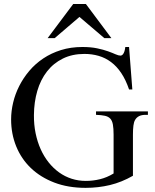

<svg xmlns="http://www.w3.org/2000/svg" viewBox="-20 -909 763 945"><path d="M696.8 -343.8Q676.8 -343.8 664.1 -337.2Q651.4 -330.6 644.5 -317.9Q639.2 -309.1 636.7 -291Q634.3 -272.9 634.3 -246.1V-43.9Q579.1 -12.2 521.5 1.7Q463.9 15.6 401.4 15.6Q314.9 15.6 247.1 -10.5Q179.2 -36.6 131.8 -82Q84.5 -127.4 59.6 -189Q34.7 -250.5 34.7 -321.3Q34.7 -361.8 44.7 -404.1Q54.7 -446.3 74.7 -485.8Q94.7 -525.4 124.3 -560.3Q153.8 -595.2 192.9 -621.3Q231.9 -647.5 280.3 -662.6Q328.6 -677.7 385.7 -677.7Q427.2 -677.7 458.3 -671.1Q489.3 -664.6 511.7 -656.5Q534.2 -648.4 548.8 -641.8Q563.5 -635.3 572.8 -635.3Q575.7 -635.3 579.3 -637Q583 -638.7 586.4 -643.6Q589.8 -648.4 592.5 -656.5Q595.2 -664.6 596.7 -677.7H615.2L631.3 -468.8H615.2Q599.1 -516.1 576.9 -549.3Q554.7 -582.5 526.6 -603.5Q498.5 -624.5 465.6 -634Q432.6 -643.6 395.5 -643.6Q335.4 -643.6 289.1 -620.6Q242.7 -597.7 211.2 -557.1Q179.7 -516.6 163.6 -461.7Q147.5 -406.7 147 -342.8Q146.5 -295.4 155.3 -252.9Q164.1 -210.4 180.2 -174.6Q196.3 -138.7 219.5 -109.6Q242.7 -80.6 271 -60.3Q299.3 -40 332.5 -29.3Q365.7 -18.6 402.3 -18.6Q437.5 -18.6 471.9 -26.9Q506.3 -35.2 539.1 -55.2V-246.1Q539.1 -277.3 535.6 -296.1Q532.2 -314.9 522.7 -325.2Q513.2 -335.4 496.3 -339.1Q479.5 -342.8 452.6 -343.8V-360.8H708V-343.8ZM493.7 -721.2 371.1 -825.7 249 -721.2H214.4L340.3 -889.2H402.8L528.3 -721.2Z"/></svg>

Font: Doulos SIL Viet
Style: Regular
Weight: 400
Designer: Walt Agee, Victor Gaultney, Peter Martin, Debbi Hosken, Becca Hirsbrunner
Foundry: SIL International
Version: Version 5.000